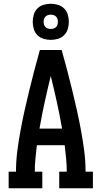

<svg xmlns="http://www.w3.org/2000/svg" viewBox="-20 -1001 540 1021"><path d="M26 0V-88H65Q65 -143 72 -197.5Q79 -252 89 -306.5Q99 -361 111 -414.5Q123 -468 136 -521.5Q149 -575 163 -628.5Q177 -682 192 -735H308Q323 -682 337 -628.5Q351 -575 364 -521.5Q377 -468 389 -414.5Q401 -361 411 -306.5Q421 -252 428 -197.5Q435 -143 435 -88H474V0H295V-88H335Q335 -123 331.5 -158.5Q328 -194 324 -229H176Q172 -194 168.5 -158.5Q165 -123 165 -88H205V0ZM190 -317H310Q298 -387 282.5 -457.5Q267 -528 250 -597Q233 -528 217.5 -457.5Q202 -387 190 -317ZM250 -789Q231 -789 212 -794.5Q193 -800 179 -814Q165 -828 159.5 -847Q154 -866 154 -885Q154 -904 159.5 -923Q165 -942 179 -956Q193 -970 212 -975.5Q231 -981 250 -981Q269 -981 288 -975.5Q307 -970 321 -956Q335 -942 340.5 -923Q346 -904 346 -885Q346 -866 340.5 -847Q335 -828 321 -814Q307 -800 288 -794.5Q269 -789 250 -789ZM250 -847Q258 -847 265.5 -849.5Q273 -852 278 -857Q283 -862 285.5 -869.5Q288 -877 288 -885Q288 -893 285.5 -900.5Q283 -908 278 -913Q273 -918 265.5 -920.5Q258 -923 250 -923Q242 -923 234.5 -920.5Q227 -918 222 -913Q217 -908 214.5 -900.5Q212 -893 212 -885Q212 -877 214.5 -869.5Q217 -862 222 -857Q227 -852 234.5 -849.5Q242 -847 250 -847Z"/></svg>

Font: Iosevka Curly Slab Semibold
Style: Regular
Weight: 600
Monospace: yes
Designer: Belleve Invis
Foundry: Belleve Invis
Version: Version 22.1.2; ttfautohint (v1.8.4)